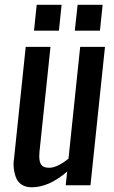

<svg xmlns="http://www.w3.org/2000/svg" viewBox="-20 -774 477 802"><path d="M122.1 -646 133.3 -753.9H237.3L226.1 -646ZM292.5 -646 304.2 -753.9H408.7L397.5 -646ZM112.3 8.3Q87.9 8.3 71.5 -2.2Q55.2 -12.7 48.1 -29.3Q41 -45.9 38.1 -67.4Q36.6 -77.1 36.6 -87.4Q36.6 -99.1 38.6 -110.8L87.4 -578.1H190.9L145 -140.6Q144 -130.4 144 -122.1Q144 -101.6 149.9 -89.8Q158.2 -73.2 185.1 -73.2Q218.8 -73.2 266.1 -111.3L314.9 -578.1H418.5L357.9 0H254.4L260.7 -57.6Q185.1 8.3 112.3 8.3Z"/></svg>

Font: Oswald
Style: Regular
Weight: 400
Designer: Vernon Adams
Foundry: Vernon Adams
Version: 3.0; ttfautohint (v0.94.23-7a4d-dirty) -l 8 -r 50 -G 200 -x 